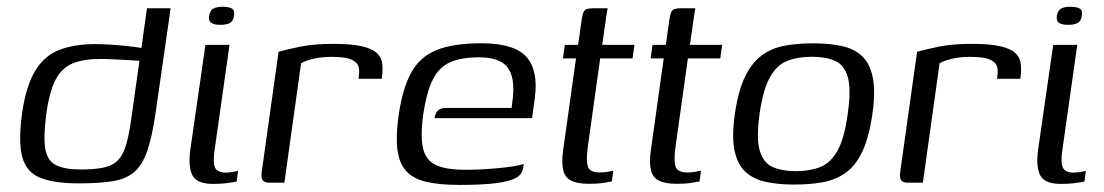

<svg xmlns="http://www.w3.org/2000/svg" viewBox="-20 -529 3196 556"><path d="M208 2Q136.4 2 96.5 -14.2Q56.6 -30.3 44.6 -74Q32.5 -117.6 44 -201.7Q56 -282.5 82.9 -325.6Q109.8 -368.7 153.1 -385Q196.5 -401.3 256.3 -401.3Q273.1 -401.3 296.8 -399.9Q320.5 -398.5 344 -396.1Q367.5 -393.7 385.3 -390.8Q403.1 -387.9 408.9 -384.8L387.4 -375L405.6 -505H474.1L430.4 -201Q420.4 -132 406.3 -91.5Q392.3 -51 368.4 -30.6Q344.5 -10.3 305.6 -4.1Q266.7 2 208 2ZM213.1 -38.2Q254.5 -38.2 280.6 -43.8Q306.7 -49.4 322 -65.5Q337.3 -81.5 345.8 -111.6Q354.4 -141.7 361.1 -191.4L383.8 -353.1Q372.9 -353.8 352.4 -354.9Q332 -356 310.2 -357.1Q288.4 -358.3 270.5 -358.3Q222.5 -358.3 190.7 -345.5Q159 -332.6 141 -298.3Q123 -264 114 -198.7Q105.3 -132 111.2 -97.8Q117 -63.6 142.1 -50.9Q167.2 -38.2 213.1 -38.2Z M596.4 3.5Q550 3.5 537.3 -21.3Q524.6 -46 530.9 -93.7L574.9 -399H644.6L601.9 -98Q595.7 -57.5 603 -43.3Q610.2 -29.2 633.5 -29.2Q641.5 -29.2 653.7 -31Q665.9 -32.7 669.4 -34.5L665.4 -3.3Q661.1 -2.3 652.5 -0.8Q644 0.7 630.2 2.1Q616.5 3.5 596.4 3.5ZM618.4 -457.1Q601.3 -457.1 592.5 -462.3Q583.6 -467.5 585.4 -482.9Q588.2 -498.8 597.8 -504.1Q607.4 -509.4 625.3 -509.4Q643.1 -509.2 651.8 -504.2Q660.5 -499.3 657.7 -482.9Q655.2 -467.5 645.5 -462.3Q635.7 -457.1 618.4 -457.1Z M803.5 0H759.3Q746.8 0 741.2 -6.3Q735.5 -12.7 737.8 -30.7L786.7 -379Q809.3 -385.5 849 -393.8Q888.6 -402 945.3 -402Q999.1 -402 1029.5 -394.6Q1060 -387.2 1072.8 -373.9Q1085.6 -360.6 1087.2 -342.2Q1088.9 -323.8 1085.6 -300.8H1018.4L1019.7 -314.8Q1022.2 -338.4 1009.9 -348.7Q997.6 -359.1 978.9 -361.8Q960.2 -364.4 940.8 -364.4Q912.5 -364.4 889.1 -359.2Q865.7 -353.9 851.9 -345.9Z M1311.3 6.5Q1253.4 6.5 1215.2 -2.3Q1177.1 -11 1156.6 -33.4Q1136 -55.7 1130.9 -95.3Q1125.8 -134.9 1134.5 -196.1Q1145.8 -272.9 1170.5 -318.3Q1195.2 -363.7 1243.3 -383.7Q1291.5 -403.7 1374.3 -403.7Q1468.6 -403.7 1504.1 -364.6Q1539.6 -325.5 1528.6 -244.1L1520.8 -187H1238.4Q1240.1 -199.4 1247.2 -207.9Q1254.3 -216.4 1270.2 -216.4H1461.5L1465 -245Q1471.7 -304.4 1449.9 -333.7Q1428 -363 1366.8 -363Q1315.6 -363 1283.4 -348.7Q1251.3 -334.4 1233.4 -298.8Q1215.5 -263.2 1205.5 -197.2Q1196.8 -131.7 1205.6 -97.3Q1214.5 -62.9 1244.3 -50.1Q1274.2 -37.3 1329.1 -37.3Q1348 -37.3 1373 -38.5Q1397.9 -39.8 1423.3 -42.1Q1448.6 -44.5 1468.3 -47.7Q1488 -50.9 1496.5 -54.6L1495 -42.8Q1493.7 -33.2 1487 -24.2Q1480.2 -15.2 1462.5 -8.6Q1438.8 -0.3 1400.9 3.1Q1362.9 6.5 1311.3 6.5Z M1686.8 3.3Q1653.4 3.3 1635.2 -5.3Q1617 -13.8 1611.4 -34.8Q1605.7 -55.8 1610.5 -92L1648 -359.8H1610.2L1615.5 -399H1654.1L1664.3 -471.4Q1666.4 -486.3 1669.5 -493.5Q1672.7 -500.7 1679.3 -502.9Q1685.9 -505 1697.1 -505H1739.6Q1739.4 -503.5 1738.1 -496.8Q1736.9 -490.2 1735.1 -477.5L1723.9 -399H1817.2L1811.8 -359.8H1718L1681.7 -100.3Q1676.7 -61.1 1682.9 -45.3Q1689.2 -29.5 1716.5 -29.5Q1727.5 -29.5 1739.3 -31.5Q1751.1 -33.5 1755.9 -34.7L1751.8 -3.5Q1746 -2.5 1728.5 0.4Q1710.9 3.3 1686.8 3.3Z M1940.8 3.3Q1907.4 3.3 1889.2 -5.3Q1871 -13.8 1865.4 -34.8Q1859.7 -55.8 1864.5 -92L1902 -359.8H1864.2L1869.5 -399H1908.1L1918.3 -471.4Q1920.4 -486.3 1923.5 -493.5Q1926.7 -500.7 1933.3 -502.9Q1939.9 -505 1951.1 -505H1993.6Q1993.4 -503.5 1992.1 -496.8Q1990.9 -490.2 1989.1 -477.5L1977.9 -399H2071.2L2065.8 -359.8H1972L1935.7 -100.3Q1930.7 -61.1 1936.9 -45.3Q1943.2 -29.5 1970.5 -29.5Q1981.5 -29.5 1993.3 -31.5Q2005.1 -33.5 2009.9 -34.7L2005.8 -3.5Q2000 -2.5 1982.5 0.4Q1964.9 3.3 1940.8 3.3Z M2280 5.5Q2234.7 5.5 2199 -2Q2163.2 -9.5 2139.7 -30.5Q2116.1 -51.4 2107.3 -92.1Q2098.5 -132.8 2108 -199Q2117.8 -266.7 2137.8 -307.6Q2157.8 -348.5 2186.9 -369.3Q2215.9 -390.2 2253.3 -396.9Q2290.7 -403.5 2335.4 -403.5Q2380.6 -403.5 2416.5 -396Q2452.4 -388.5 2475.4 -367.5Q2498.5 -346.6 2507.1 -306Q2515.8 -265.4 2506.3 -199Q2496.5 -130.5 2477 -89.7Q2457.5 -48.8 2428.3 -28.3Q2399.2 -7.8 2361.9 -1.1Q2324.7 5.5 2280 5.5ZM2284.5 -33.4Q2324.8 -33.4 2354.8 -45.1Q2384.9 -56.8 2405 -92.1Q2425.1 -127.3 2434.8 -199Q2445.3 -270.7 2435 -306Q2424.7 -341.4 2397.9 -353Q2371.1 -364.6 2330.8 -364.6Q2290.8 -364.6 2260.4 -353Q2230 -341.4 2210 -306Q2190 -270.7 2179.5 -199Q2169.8 -127.3 2180.3 -92.1Q2190.9 -56.8 2217.9 -45.1Q2245 -33.4 2284.5 -33.4Z M2652.5 0H2608.3Q2595.8 0 2590.2 -6.3Q2584.5 -12.7 2586.8 -30.7L2635.7 -379Q2658.3 -385.5 2698 -393.8Q2737.6 -402 2794.3 -402Q2848.1 -402 2878.5 -394.6Q2909 -387.2 2921.8 -373.9Q2934.6 -360.6 2936.2 -342.2Q2937.9 -323.8 2934.6 -300.8H2867.4L2868.7 -314.8Q2871.2 -338.4 2858.9 -348.7Q2846.6 -359.1 2827.9 -361.8Q2809.2 -364.4 2789.8 -364.4Q2761.5 -364.4 2738.1 -359.2Q2714.7 -353.9 2700.9 -345.9Z M3051.4 3.5Q3005 3.5 2992.3 -21.3Q2979.6 -46 2985.9 -93.7L3029.9 -399H3099.6L3056.9 -98Q3050.7 -57.5 3058 -43.3Q3065.2 -29.2 3088.5 -29.2Q3096.5 -29.2 3108.7 -31Q3120.9 -32.7 3124.4 -34.5L3120.4 -3.3Q3116.1 -2.3 3107.5 -0.8Q3099 0.7 3085.2 2.1Q3071.5 3.5 3051.4 3.5ZM3073.4 -457.1Q3056.3 -457.1 3047.5 -462.3Q3038.6 -467.5 3040.4 -482.9Q3043.2 -498.8 3052.8 -504.1Q3062.4 -509.4 3080.3 -509.4Q3098.1 -509.2 3106.8 -504.2Q3115.5 -499.3 3112.7 -482.9Q3110.2 -467.5 3100.5 -462.3Q3090.7 -457.1 3073.4 -457.1Z"/></svg>

Font: Genos Thin
Style: Italic
Weight: 100
Italic angle: -8°
Designer: Robert E. Leuschke
Foundry: Robert E. Leuschke
Version: Version 1.010